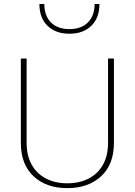

<svg xmlns="http://www.w3.org/2000/svg" viewBox="-20 -946 682 971"><path d="M526.4 -649.9V-223.6Q526.4 -158.2 500.5 -112.5Q474.6 -66.9 428.2 -43Q381.8 -19 320.3 -19Q259.3 -19 212.9 -43Q166.5 -66.9 140.6 -112.5Q114.7 -158.2 114.7 -223.6V-649.9H85.4V-223.6Q85.4 -114.7 149.7 -54.7Q213.9 5.4 320.3 5.4Q426.8 5.4 491.5 -54.7Q556.2 -114.7 556.2 -223.6V-649.9ZM482.9 -925.8H458.5Q458.5 -866.7 424.8 -832.8Q391.1 -798.8 331.1 -798.8Q271 -798.8 237.5 -832.8Q204.1 -866.7 204.1 -925.8H179.2Q179.2 -855.5 220.5 -815.4Q261.7 -775.4 331.1 -775.4Q400.4 -775.4 441.7 -815.4Q482.9 -855.5 482.9 -925.8Z"/></svg>

Font: Estedad VF
Style: Regular
Weight: 100
Designer: Amin Abedi
Version: Version 7.3